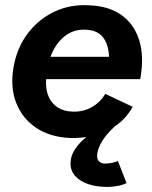

<svg xmlns="http://www.w3.org/2000/svg" viewBox="-20 -532 598 757"><path d="M254 12Q176 8 122 -28.5Q68 -65 44 -126Q20 -187 33 -265Q46 -342 88.5 -399Q131 -456 194.5 -486Q258 -516 334 -511Q409 -508 459 -472.5Q509 -437 529 -373Q549 -309 533 -220H162Q159 -180 171.5 -151.5Q184 -123 208 -108Q232 -93 265 -92Q308 -90 342.5 -110Q377 -130 395 -162L503 -111Q478 -65 437 -37Q396 -9 348.5 2.5Q301 14 254 12ZM179 -308H410Q408 -356 386.5 -384.5Q365 -413 317 -415Q269 -417 233.5 -388Q198 -359 179 -308ZM403 205Q362 205 329.5 194.5Q297 184 277.5 163Q258 142 258 113Q258 85 273.5 60Q289 35 313.5 14Q338 -7 367.5 -25.5Q397 -44 425 -59L456 -54Q408 -15 385.5 20Q363 55 363 84Q363 98 372 105.5Q381 113 393 113Q409 113 422 110Q435 107 445 103L479 190Q462 198 442 201.5Q422 205 403 205Z"/></svg>

Font: Figtree
Style: Bold Italic
Weight: 700
Italic angle: -9.5°
Foundry: Erik Kennedy
Version: Version 2.001;gftools[0.9.30]